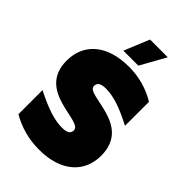

<svg xmlns="http://www.w3.org/2000/svg" viewBox="-270 -1027 1149 1149"><g transform="rotate(45 304.5 -452.0)"><path d="M290 16C477 16 579 -81 579 -222C579 -484 253 -410 253 -486C253 -509 266 -526 315 -526C383 -526 454 -500 553 -449V-652C483 -694 406 -716 320 -716C132 -716 30 -619 30 -478C30 -219 356 -293 356 -213C356 -192 344 -174 294 -174C234 -174 163 -195 53 -251V-47C122 -7 201 16 290 16ZM228 -760H355L444 -920H294Z"/></g></svg>

Font: Chess Sans Black
Style: Regular
Weight: 900
Designer: Wolf Bōese
Foundry: Wolf Bōese
Version: Version 7.223;Glyphs 3.3 (3306)